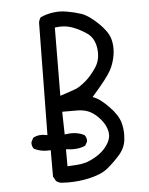

<svg xmlns="http://www.w3.org/2000/svg" viewBox="-51 -744 601 772"><g transform="rotate(-5 250.0 -358.0)"><path d="M194.8 -14.2Q237.3 -14.2 276.4 -22.9Q327.6 -34.2 353.5 -55.2Q379.9 -76.7 404.8 -104.7Q429.7 -132.8 433.1 -168Q434.1 -177.7 434.1 -188Q434.1 -212.4 427.7 -235.4Q418.5 -266.6 385.3 -300.8Q352.1 -334.5 330.1 -343.8L320.8 -347.7Q355.5 -387.2 373.5 -410.6Q391.6 -434.1 398.9 -447.8Q414.1 -476.1 419.4 -509.8Q421.4 -522.5 421.4 -534.7Q421.4 -555.2 416 -574.7Q406.7 -605.5 370.1 -640.1Q333 -675.3 305.2 -684.6Q277.3 -693.8 248 -698.7Q231.4 -701.7 217.5 -701.7Q203.6 -701.7 190.9 -699.7Q165 -696.3 141.1 -685.5Q133.8 -675.8 132.3 -663.6L126.5 -210.9L117.7 -212.4Q109.4 -213.9 105 -213.9Q91.3 -213.9 83.3 -211.4Q75.2 -209 68.4 -205.1L60.1 -188.5Q59.6 -186.5 59.6 -184.6Q59.6 -170.4 67.4 -161.1Q91.3 -148.9 119.1 -148.9Q123 -148.9 134.3 -149.4V-43L144.5 -24.4Q153.8 -16.6 166.5 -15.1Q181.2 -14.2 194.8 -14.2ZM224.1 -210Q214.4 -210 204.1 -208.5L195.8 -207.5L193.8 -299.3H252.9Q280.8 -299.3 302.2 -289.8Q323.7 -280.3 345.5 -255.6Q367.2 -231 372.6 -202.6Q373.5 -197.3 373.5 -189.7Q373.5 -182.1 370.1 -171.9Q364.7 -156.7 352.5 -141.1Q327.6 -110.4 282.2 -91.8Q261.2 -81.5 203.6 -79.6L195.8 -79.1V-147.9L204.1 -147Q215.3 -145.5 225.6 -145.5Q252.4 -145.5 273.9 -155.3L282.7 -170.9Q283.2 -172.9 283.2 -177Q283.2 -181.2 281.2 -187Q279.3 -192.9 274.9 -198.2Q252 -210 224.1 -210ZM218.8 -641.1Q243.2 -641.1 265.6 -632.8Q295.4 -621.6 322.8 -602.5Q351.6 -582 356.9 -538.6Q357.9 -530.3 357.9 -522.5Q357.9 -488.8 339.8 -462.9Q318.8 -431.6 296.9 -413.1Q272.9 -393.1 258.3 -386.7Q240.7 -379.9 191.9 -363.8L193.8 -639.2Q209.5 -641.1 218.8 -641.1Z"/></g></svg>

Font: Bakudai
Style: ExtraLight
Weight: 200
Version: Version 1.48